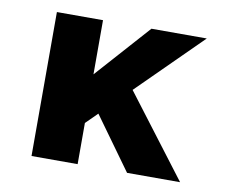

<svg xmlns="http://www.w3.org/2000/svg" viewBox="-57 -506 676 574"><g transform="rotate(10 281.0 -218.5)"><path d="M203 -116 182 -239 359 -437H527ZM212 0H72V-437H212ZM330 -254 523 0H362L222 -194Z"/></g></svg>

Font: Reem Kufi
Style: Regular
Weight: 400
Designer: Khaled Hosny
Version: Version 1.6